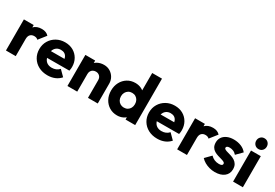

<svg xmlns="http://www.w3.org/2000/svg" viewBox="43 -1657 3724 2599"><g transform="rotate(30 1905.5 -357.0)"><path d="M54 0V-486H207V0ZM207 -266.5 142.5 -316.5Q161.5 -402 207 -449Q252.5 -496 331.5 -496Q366.5 -496 393.2 -485.5Q420 -475 440 -453L349 -338Q339 -349 324.2 -354.8Q309.4 -360.5 290 -360.5Q252 -360.5 229.5 -337.1Q207 -313.8 207 -266.5Z M706.5 11Q627.5 11 566.2 -21.5Q505 -54 470 -111.8Q435 -169.5 435 -243Q435 -316 469.2 -373.2Q503.5 -430.5 562.8 -463.8Q622 -497 695.5 -497Q767.5 -497 822.8 -465.8Q878 -434.5 909.5 -379.5Q941 -324.5 941 -254Q941 -240.5 939.5 -226Q938 -211.5 934 -193L515 -191.5V-296.5L869 -298L803 -253.5Q802 -295.5 789.8 -323.2Q777.5 -351 754.2 -365.5Q731 -380 696.5 -380Q660.5 -380 634 -363.5Q607.5 -347 593.2 -316.8Q579 -286.5 579 -244Q579 -201 594.2 -170.2Q609.5 -139.5 638 -123.2Q666.5 -107 706 -107Q742 -107 771 -119.2Q800 -131.5 822 -156.5L906 -72.5Q870 -31 819 -10Q768 11 706.5 11Z M1336 0V-276.5Q1336 -315 1312.5 -338.2Q1289 -361.5 1252.6 -361.5Q1227.9 -361.5 1208.7 -351Q1189.5 -340.5 1178.8 -321.2Q1168 -302 1168 -276.5L1108.5 -305.5Q1108.5 -363 1133.8 -405.8Q1159 -448.5 1203.4 -472.2Q1247.9 -496 1304.2 -496Q1357.5 -496 1399.2 -470.5Q1441 -445 1465 -403Q1489 -361 1489 -311V0ZM1015 0V-486H1168V0Z M1794 10Q1725 10 1671.5 -23Q1618.1 -56 1587.5 -113Q1557 -170 1557 -242.6Q1557 -315.7 1587.5 -372.9Q1618 -430 1671.4 -463Q1724.8 -496 1794 -496Q1843.5 -496 1884.2 -477Q1925 -458 1951.2 -424.5Q1977.5 -391 1981 -348V-143Q1977.5 -100 1951.5 -65.2Q1925.5 -30.5 1884.5 -10.2Q1843.5 10 1794 10ZM1821 -128Q1854 -128 1878.2 -142.6Q1902.4 -157.2 1916.2 -183.1Q1930 -209 1930 -243Q1930 -277.2 1916.4 -302.8Q1902.8 -328.4 1878.4 -343.2Q1854 -358 1822 -358Q1789.5 -358 1765 -343.2Q1740.6 -328.3 1726.3 -302.4Q1712 -276.5 1712 -243Q1712 -209.5 1726 -183.5Q1739.9 -157.5 1764.8 -142.8Q1789.7 -128 1821 -128ZM2074 0H1923.5V-130.5L1946.5 -249L1921 -366.5V-726H2074Z M2421.5 11Q2342.5 11 2281.2 -21.5Q2220 -54 2185 -111.8Q2150 -169.5 2150 -243Q2150 -316 2184.2 -373.2Q2218.5 -430.5 2277.8 -463.8Q2337 -497 2410.5 -497Q2482.5 -497 2537.8 -465.8Q2593 -434.5 2624.5 -379.5Q2656 -324.5 2656 -254Q2656 -240.5 2654.5 -226Q2653 -211.5 2649 -193L2230 -191.5V-296.5L2584 -298L2518 -253.5Q2517 -295.5 2504.8 -323.2Q2492.5 -351 2469.2 -365.5Q2446 -380 2411.5 -380Q2375.5 -380 2349 -363.5Q2322.5 -347 2308.2 -316.8Q2294 -286.5 2294 -244Q2294 -201 2309.2 -170.2Q2324.5 -139.5 2353 -123.2Q2381.5 -107 2421 -107Q2457 -107 2486 -119.2Q2515 -131.5 2537 -156.5L2621 -72.5Q2585 -31 2534 -10Q2483 11 2421.5 11Z M2730 0V-486H2883V0ZM2883 -266.5 2818.5 -316.5Q2837.5 -402 2883 -449Q2928.5 -496 3007.5 -496Q3042.5 -496 3069.2 -485.5Q3096 -475 3116 -453L3025 -338Q3015 -349 3000.2 -354.8Q2985.4 -360.5 2966 -360.5Q2928 -360.5 2905.5 -337.1Q2883 -313.8 2883 -266.5Z M3322.5 12.5Q3279.5 12.5 3238 1.2Q3196.5 -10 3161.2 -30.2Q3126 -50.5 3101 -78L3187.5 -166Q3212 -139.5 3245 -125.2Q3278 -111 3317 -111Q3344 -111 3358.2 -118.8Q3372.5 -126.5 3372.5 -141Q3372.5 -159 3355.2 -168.5Q3338 -178 3311 -185.2Q3284 -192.5 3254 -201.8Q3224 -211 3196.8 -227Q3169.5 -243 3152.5 -271.2Q3135.5 -299.5 3135.5 -344Q3135.5 -390.5 3159.5 -425.2Q3183.5 -460 3227.5 -479.8Q3271.5 -499.5 3331 -499.5Q3392.5 -499.5 3445.2 -478.2Q3498 -457 3531 -414.5L3444 -326.5Q3421 -353.5 3392.5 -364.8Q3364 -376 3336.5 -376Q3310.5 -376 3297.8 -368.2Q3285 -360.5 3285 -347Q3285 -331.5 3302 -322.5Q3319 -313.5 3346 -306.5Q3373 -299.5 3402.8 -289.8Q3432.5 -280 3459.5 -262.8Q3486.5 -245.5 3503.5 -217Q3520.5 -188.5 3520.5 -143Q3520.5 -71.5 3467 -29.5Q3413.5 12.5 3322.5 12.5Z M3604 0V-486H3757V0ZM3680.5 -553Q3645 -553 3621.5 -577.2Q3598 -601.5 3598 -637Q3598 -672.5 3621.5 -696.8Q3645 -721 3680.5 -721Q3717 -721 3740 -696.8Q3763 -672.5 3763 -637Q3763 -601.5 3740 -577.2Q3717 -553 3680.5 -553Z"/></g></svg>

Font: Marine Company Thin
Style: Regular
Weight: 100
Designer: Rodrigo Fuenzalida
Foundry: fragTYPE
Version: Version 1.000